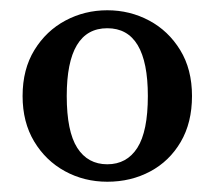

<svg xmlns="http://www.w3.org/2000/svg" viewBox="-20 -763 418 374"><path d="M189 -708Q110 -708 110 -576Q110 -507 130.5 -475Q151 -443 189 -443Q227 -443 247.5 -475Q268 -507 268 -576Q268 -708 189 -708ZM189 -743Q233 -743 270.5 -723Q308 -703 331 -665.5Q354 -628 354 -576Q354 -524 332 -486.5Q310 -449 272.5 -429Q235 -409 189 -409Q144 -409 106.5 -429.5Q69 -450 46.5 -487.5Q24 -525 24 -576Q24 -628 47 -665.5Q70 -703 107.5 -723Q145 -743 189 -743Z"/></svg>

Font: Source Serif Pro Semibold
Style: Regular
Weight: 600
Designer: Frank Grießhammer
Foundry: Adobe Systems Incorporated
Version: Version 3.000;hotconv 1.0.109;makeotfexe 2.5.65596